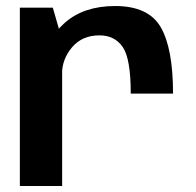

<svg xmlns="http://www.w3.org/2000/svg" viewBox="-20 -618 652 638"><path d="M414.5 -307H555Q555 -457 514.2 -527.5Q473.5 -598 362.5 -598Q258.5 -598 195.2 -542.2Q132 -486.5 132 -405.5L186 -371.5Q186 -421.5 219.5 -461Q253 -500.5 310.5 -500.5Q361 -500.5 387.8 -461.8Q414.5 -423 414.5 -307ZM46 0H186.5V-485L155.5 -592.5H46Z"/></svg>

Font: Anybody UltraCondensed Thin SemiBold
Style: Regular
Weight: 600
Version: Version 1.111